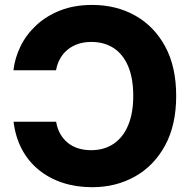

<svg xmlns="http://www.w3.org/2000/svg" viewBox="-20 -758 781 788"><path d="M358.4 -737.8Q457 -737.8 534.9 -694.1Q612.8 -650.4 658 -567.1Q703.1 -483.9 703.1 -364.3Q703.1 -244.6 657.5 -160.9Q611.8 -77.1 533.7 -33.4Q455.6 10.3 358.4 10.3Q293 10.3 237.5 -7.8Q182.1 -25.9 139.4 -60.5Q96.7 -95.2 70.1 -145Q43.5 -194.8 35.6 -258.3H210.4Q214.8 -231 226.8 -209.5Q238.8 -188 257.3 -172.6Q275.9 -157.2 300.3 -149.4Q324.7 -141.6 354 -141.6Q407.7 -141.6 446.5 -168Q485.4 -194.3 506.1 -244.1Q526.9 -293.9 526.9 -364.3Q526.9 -437 505.9 -486.3Q484.9 -535.6 446.3 -560.8Q407.7 -585.9 354.5 -585.9Q325.7 -585.9 301.3 -577.9Q276.9 -569.8 258.1 -554.7Q239.3 -539.6 227.1 -518.1Q214.8 -496.6 210 -469.7H35.2Q41 -520.5 64.5 -568.4Q87.9 -616.2 129.2 -654.5Q170.4 -692.9 227.8 -715.3Q285.2 -737.8 358.4 -737.8Z"/></svg>

Font: Inter 17pt ExtraBold
Style: Regular
Weight: 800
Version: Version 4.001;git-66647c0bb